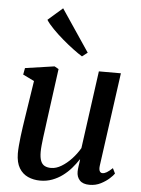

<svg xmlns="http://www.w3.org/2000/svg" viewBox="-58 -887 691 942"><g transform="rotate(5 288.0 -416.0)"><path d="M175.5 10.5Q142.5 10.5 115.2 -1.8Q88 -14 71.8 -41Q55.5 -68 55 -112.5Q55 -129 56.8 -150.8Q58.5 -172.5 61.5 -197Q64.5 -221.5 68 -245.2Q71.5 -269 74.5 -288.5L103 -473.5L47.5 -500.5L53.5 -533L197.5 -554L218 -542.5L183.5 -287Q181 -266.5 178 -244.8Q175 -223 172.2 -202Q169.5 -181 167.8 -162.5Q166 -144 166 -130Q166 -102 172.5 -85.8Q179 -69.5 191.8 -62.8Q204.5 -56 223.5 -56Q248.5 -56 274.5 -71.8Q300.5 -87.5 323.8 -112.5Q347 -137.5 363.5 -166L416 -548.5H524.5L461 -89Q458.5 -70.5 463 -61.5Q467.5 -52.5 477 -52.5Q486.5 -52.5 498 -59.2Q509.5 -66 526 -81.5L538.5 -56Q532.5 -46.5 515.5 -31Q498.5 -15.5 473.8 -2.8Q449 10 418.5 10Q385.5 10 370 -7Q354.5 -24 355 -50Q355 -53 355.5 -59.8Q356 -66.5 357.2 -75.2Q358.5 -84 359.8 -93Q361 -102 362 -109.5L360.5 -110Q345.5 -87 326.8 -65.5Q308 -44 285 -27Q262 -10 234.8 0.2Q207.5 10.5 175.5 10.5ZM327 -614.5Q309 -625.5 282.8 -645Q256.5 -664.5 228.8 -688.2Q201 -712 177.8 -735.8Q154.5 -759.5 142.5 -778.5L214.5 -841.5L353.5 -635Z"/></g></svg>

Font: Merriweather 48pt Medium
Style: Italic
Weight: 500
Italic angle: -7.8°
Version: Version 2.101